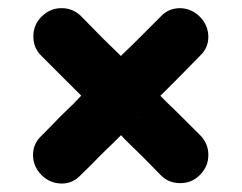

<svg xmlns="http://www.w3.org/2000/svg" viewBox="-20 -591 583 463"><path d="M368.2 -168Q342.8 -193.4 324.2 -212.9Q304.7 -231.4 290 -246.1Q278.3 -257.8 269.5 -267.6Q259.8 -276.4 253.9 -282.2Q222.7 -313.5 228.5 -307.6Q234.4 -301.8 202.1 -334Q196.3 -339.8 189.5 -347.7Q181.6 -354.5 171.9 -364.3Q155.3 -380.9 132.8 -403.3Q110.4 -425.8 79.1 -457Q60.5 -475.6 60.5 -502.9Q60.5 -502.9 60.5 -503.9Q60.5 -531.2 80.1 -550.8Q100.6 -571.3 127.9 -571.3Q127.9 -571.3 128.9 -571.3Q155.3 -571.3 174.8 -552.7Q206.1 -520.5 228.5 -498Q252 -475.6 267.6 -460Q277.3 -450.2 285.2 -442.4Q292 -434.6 297.9 -428.7Q330.1 -397.5 323.2 -403.3Q317.4 -410.2 347.7 -378.9Q354.5 -372.1 363.3 -363.3Q372.1 -354.5 384.8 -341.8Q399.4 -328.1 418.9 -308.6Q438.5 -289.1 463.9 -263.7Q482.4 -244.1 482.4 -217.8Q482.4 -216.8 482.4 -216.8Q482.4 -189.5 461.9 -168.9Q442.4 -149.4 415 -149.4Q414.1 -149.4 414.1 -149.4Q386.7 -149.4 368.2 -168ZM79.1 -262.7Q104.5 -288.1 123 -307.6Q142.6 -327.1 157.2 -340.8Q168.9 -353.5 177.7 -362.3Q187.5 -371.1 193.4 -377Q224.6 -408.2 218.8 -402.3Q212.9 -396.5 245.1 -428.7Q251 -434.6 257.8 -442.4Q265.6 -449.2 275.4 -460Q292 -475.6 314.5 -498Q336.9 -520.5 368.2 -551.8Q386.7 -571.3 414.1 -571.3Q414.1 -571.3 415 -571.3Q442.4 -570.3 461.9 -550.8Q481.4 -531.2 482.4 -503.9Q482.4 -502.9 482.4 -502Q482.4 -475.6 462.9 -457Q431.6 -424.8 409.2 -402.3Q386.7 -379.9 370.1 -363.3Q360.4 -354.5 353.5 -346.7Q345.7 -338.9 339.8 -333Q307.6 -301.8 314.5 -307.6Q320.3 -314.5 290 -283.2Q283.2 -276.4 274.4 -267.6Q265.6 -258.8 252.9 -246.1Q238.3 -232.4 218.8 -212.9Q200.2 -193.4 173.8 -168Q155.3 -148.4 128.9 -148.4Q127.9 -148.4 127 -148.4Q99.6 -149.4 80.1 -168.9Q60.5 -188.5 59.6 -215.8Q59.6 -216.8 59.6 -216.8Q59.6 -244.1 79.1 -262.7Z"/></svg>

Font: DCLMarker
Style: Black
Weight: 700
Designer: GFD Dennou Club
Foundry: GFD Dennou Club
Version: Version 1.0